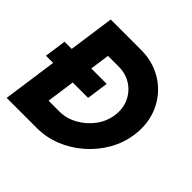

<svg xmlns="http://www.w3.org/2000/svg" viewBox="-196 -871 1042 1042"><g transform="rotate(45 325.0 -350.0)"><path d="M-10.5 0 88 -700H320Q392.5 -700 452 -672.8Q511.5 -645.5 553 -597.2Q594.5 -549 612.8 -485.8Q631 -422.5 621 -350Q611 -277.5 574.8 -214.2Q538.5 -151 483.5 -102.8Q428.5 -54.5 361.2 -27.2Q294 0 221.5 0ZM161 -150H243Q297 -150 346.2 -177Q395.5 -204 429.5 -249.2Q463.5 -294.5 471 -350Q479 -405 458 -450.5Q437 -496 395.2 -523Q353.5 -550 299 -550H217ZM-21.5 -312.5 -4 -437.5H319.5L302 -312.5Z"/></g></svg>

Font: Urbanist Black
Style: Italic
Weight: 900
Italic angle: -8°
Designer: Corey Hu
Foundry: Corey Hu
Version: Version 1.330; ttfautohint (v1.8.4.7-5d5b)